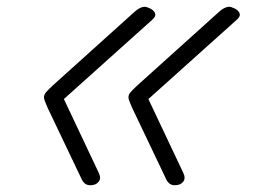

<svg xmlns="http://www.w3.org/2000/svg" viewBox="-20 -534 765 568"><path d="M247 14Q238 14 232 9.5Q226 5 222 -3L120 -217Q115 -229 112.5 -235.5Q110 -242 110 -246Q110 -254 116.5 -261.5Q123 -269 137 -282L378 -499Q389 -509 399.5 -512.5Q410 -516 419 -511Q428 -508 433.5 -502.5Q439 -497 439.5 -491Q440 -485 432 -477L169 -241L272 -23Q280 -7 272 3.5Q264 14 247 14ZM497 14Q488 14 482 9.5Q476 5 472 -3L370 -217Q365 -229 362.5 -235.5Q360 -242 360 -246Q360 -254 366.5 -261.5Q373 -269 387 -282L628 -499Q639 -509 649.5 -512.5Q660 -516 669 -511Q678 -508 683.5 -502.5Q689 -497 689.5 -491Q690 -485 682 -477L419 -241L522 -23Q530 -7 522 3.5Q514 14 497 14Z"/></svg>

Font: Playwrite CU ExtraLight
Style: Regular
Weight: 250
Designer: Veronika Burian, José Scaglione
Foundry: TypeTogether
Version: Version 1.002